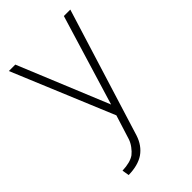

<svg xmlns="http://www.w3.org/2000/svg" viewBox="-230 -581 928 928"><g transform="rotate(-45 233.5 -117.5)"><path d="M152 207Q166 196 179 178.5Q192 161 198 143L237 19L21 -500H65L256 -36L397 -500H441L237 157Q220 209 180 237Q140 264 75 265L69 229Q124 227 152 207Z"/></g></svg>

Font: Bellota Text Light
Style: Regular
Weight: 300
Designer: Kemie Guaida
Foundry: Kemie Guaida
Version: Version 4.001